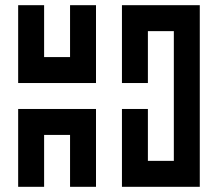

<svg xmlns="http://www.w3.org/2000/svg" viewBox="-20 -720 840 740"><path d="M150 -500V-700H50V-400H350V-700H250V-500ZM750 -700H450V-400H550V-600H650V-100H550V-300H450V0H750ZM50 -300V0H150V-200H250V0H350V-300Z"/></svg>

Font: Mourier
Style: Regular
Weight: 400
Designer: Eric Mourier
Foundry: Velvetyne Type Foundry
Version: Version 2.000;hotconv 1.0.109;makeotfexe 2.5.65596